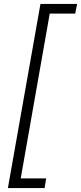

<svg xmlns="http://www.w3.org/2000/svg" viewBox="-20 -836 411 973"><path d="M185 -816H371L361 -767H232L85 68H214L206 117H20Z"/></svg>

Font: Chakra Petch Light
Style: Italic
Weight: 300
Italic angle: -10°
Designer: Katatrad Aksorn Co.,Ltd.
Foundry: Cadson Demak Co.,Ltd.
Version: Version 1.000; ttfautohint (v1.6)